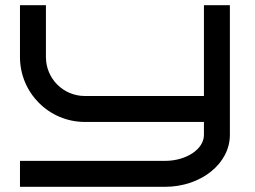

<svg xmlns="http://www.w3.org/2000/svg" viewBox="-20 -720 984 740"><path d="M866 -700H766V-350H307C224 -350 157 -417 157 -500V-700H57V-500C57 -362 169 -250 307 -250H766V-200C766 -145 698 -100 616 -100H57V0H616C754 0 866 -89 866 -200Z"/></svg>

Font: Bruno Ace
Style: Regular
Weight: 400
Designer: Astigmatic (AOETI)
Foundry: Astigmatic (AOETI)
Version: Version 1.000